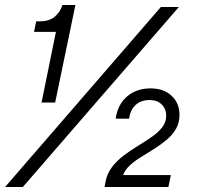

<svg xmlns="http://www.w3.org/2000/svg" viewBox="-35 -749 791 769"><path d="M131.4 -338.3 189 -621.3H101.3L110 -663.6H124.9Q161.3 -663.6 183.9 -681.9Q206.4 -700.1 215 -729H267L185.9 -338.3ZM-14.7 0 609.3 -721H681.4L56.4 0ZM383.9 0 387 -17.7Q392.7 -52.6 412.9 -78.9Q433 -105.3 460.3 -126Q487.6 -146.7 517.2 -164.6Q546.9 -182.6 572.6 -200.5Q598.4 -218.4 614.5 -238.9Q630.6 -259.3 630.6 -285.3Q630.6 -313.4 612.4 -330.9Q594.3 -348.4 564.6 -348.4Q529.3 -348.4 507.9 -328.4Q486.6 -308.4 481.9 -273.6H428.4Q436.1 -330.1 473.8 -362.6Q511.4 -395 568.1 -395Q620.4 -395 652.1 -365.7Q683.9 -336.4 683.9 -288.6Q683.9 -256.9 669.6 -232.4Q655.3 -208 632.1 -188.8Q609 -169.6 582.4 -152.6Q555.7 -135.7 529.9 -120Q504 -104.3 484.9 -86.6Q465.7 -68.9 458 -47.7H649.4L639.4 0Z"/></svg>

Font: Mona Sans
Style: Italic
Weight: 200
Italic angle: -11.6951°
Designer: Deni Anggara
Foundry: GitHub
Version: Version 2.000